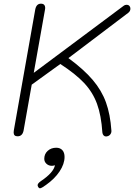

<svg xmlns="http://www.w3.org/2000/svg" viewBox="-20 -730 730 1041"><path d="M555 10Q547 10 541.5 4Q536 -2 535 -12Q529 -104 506 -167Q483 -230 436 -280Q389 -330 307 -383L152 -271L108 -23Q102 9 75 9Q54 9 54 -12Q54 -19 55 -23L171 -678Q177 -710 202 -710Q225 -710 225 -686L224 -678L163 -335L651 -699Q657 -704 666 -704Q678 -704 683 -696Q687 -691 687 -683Q687 -670 676 -661L351 -415Q434 -354 482.5 -297Q531 -240 554.5 -175Q578 -110 584 -22Q585 -11 578.5 -2Q572 7 561 9ZM184 274Q184 264 203 251Q270 206 278 166Q269 169 261 169Q244 169 232 158Q220 147 220 131Q220 105 238.5 88Q257 71 285 71Q306 71 318 84Q330 97 330 121Q330 159 303 199.5Q276 240 229 273Q218 281 209.5 286Q201 291 196 291Q192 291 187 284Q184 278 184 274Z"/></svg>

Font: Kodchasan ExtraLight
Style: Italic
Weight: 275
Italic angle: -10°
Version: Version 1.000; ttfautohint (v1.6)